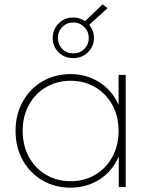

<svg xmlns="http://www.w3.org/2000/svg" viewBox="-20 -866 713 889"><path d="M562 -519V0H530V-142Q501 -74 441.5 -35.5Q382 3 306 3Q235 3 177 -30.5Q119 -64 85.5 -124Q52 -184 52 -260Q52 -336 85.5 -396Q119 -456 177 -489.5Q235 -523 306 -523Q381 -523 440.5 -485Q500 -447 529 -380V-519ZM529 -260Q529 -328 500 -380.5Q471 -433 420.5 -462.5Q370 -492 307 -492Q244 -492 193.5 -462.5Q143 -433 114 -380.5Q85 -328 85 -260Q85 -192 114 -139Q143 -86 193.5 -56.5Q244 -27 307 -27Q370 -27 420.5 -56.5Q471 -86 500 -139Q529 -192 529 -260ZM393 -751Q415 -724 415 -690Q415 -651 387.5 -624Q360 -597 319 -597Q278 -597 251 -624Q224 -651 224 -690Q224 -729 251 -757Q278 -785 319 -785Q349 -785 374 -768L455 -846L478 -828ZM391 -690Q391 -720 370 -741Q349 -762 319 -762Q289 -762 268.5 -741Q248 -720 248 -690Q248 -660 268 -639.5Q288 -619 319 -619Q350 -619 370.5 -639.5Q391 -660 391 -690Z"/></svg>

Font: Montserrat Alternates ExLight
Style: Regular
Weight: 275
Designer: Julieta Ulanovsky
Foundry: Julieta Ulanovsky
Version: Version 7.200